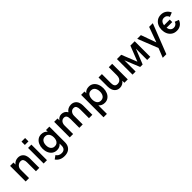

<svg xmlns="http://www.w3.org/2000/svg" viewBox="389 -2363 4252 4252"><g transform="rotate(-45 2515.0 -237.5)"><path d="M74.7 -487.8H180.7V-424.3Q206.5 -460 245.1 -478Q283.7 -496.1 325.2 -496.1Q385.3 -496.1 424.8 -468.3Q464.4 -440.4 482.9 -394.5Q501.5 -348.6 501.5 -294.4V0H395.5V-281.2Q395.5 -334.5 376.2 -366.2Q356.9 -397.9 309.6 -397.9Q275.4 -397.9 245.6 -380.1Q215.8 -362.3 198.2 -332.8Q180.7 -303.2 180.7 -270V0H74.7Z M633.8 -584.5V-689.5H746.6V-584.5ZM637.7 0V-487.8H741.7V0Z M1083 213.4Q944.8 213.4 873.5 110.8L954.1 52.7Q972.2 84 1005.6 103Q1039.1 122.1 1084 122.1Q1139.6 122.1 1169.4 90.8Q1199.2 59.6 1199.2 0V-62Q1174.8 -30.3 1138.4 -13.9Q1102.1 2.4 1058.6 2.4Q993.7 2.4 946.8 -31.5Q899.9 -65.4 875.7 -122.6Q851.6 -179.7 851.6 -247.6Q851.6 -315.4 875.7 -372.6Q899.9 -429.7 946.3 -463.9Q992.7 -498 1057.1 -498Q1100.1 -498 1137.5 -481.7Q1174.8 -465.3 1199.2 -433.6V-487.8H1304.7V0Q1304.7 65.9 1278.6 114Q1252.4 162.1 1202.6 187.7Q1152.8 213.4 1083 213.4ZM1208 -247.6Q1208 -291 1194.6 -326.2Q1181.2 -361.3 1153.3 -382.3Q1125.5 -403.3 1083.5 -403.3Q1042 -403.3 1013.7 -382.3Q985.4 -361.3 971.7 -325.9Q958 -290.5 958 -247.6Q958 -204.1 971.7 -169.2Q985.4 -134.3 1013.4 -113.8Q1041.5 -93.3 1083.5 -93.3Q1125.5 -93.3 1153.3 -113.8Q1181.2 -134.3 1194.6 -169.2Q1208 -204.1 1208 -247.6Z M1455.1 -487.8H1560.5V-426.8Q1581.5 -461.4 1614.7 -479.2Q1647.9 -497.1 1685.1 -497.1Q1733.4 -497.1 1769.5 -476.1Q1805.7 -455.1 1828.1 -414.6Q1854 -454.6 1895.8 -475.3Q1937.5 -496.1 1985.8 -496.1Q2045.9 -496.1 2085.9 -468Q2126 -439.9 2144.8 -394.3Q2163.6 -348.6 2163.6 -294.4V0H2057.1V-281.2Q2057.1 -335 2037.6 -368.2Q2018.1 -401.4 1970.2 -401.4Q1937 -401.4 1912.4 -383.5Q1887.7 -365.7 1874.5 -335.9Q1861.3 -306.2 1861.3 -271V0H1754.9V-283.2Q1754.9 -401.4 1669.4 -401.4Q1636.2 -401.4 1611.6 -383.8Q1586.9 -366.2 1573.7 -336.2Q1560.5 -306.2 1560.5 -271V0H1455.1Z M2299.3 -487.8H2405.3V-433.1Q2455.6 -498 2548.8 -498Q2612.3 -498 2658.7 -463.9Q2705.1 -429.7 2729.2 -371.6Q2753.4 -313.5 2753.4 -244.1Q2753.4 -174.3 2729.2 -116.5Q2705.1 -58.6 2658.7 -24.4Q2612.3 9.8 2548.8 9.8Q2503.9 9.8 2466.8 -6.6Q2429.7 -22.9 2405.3 -54.7V213.9H2299.3ZM2647 -243.7Q2647 -289.1 2633.3 -325.4Q2619.6 -361.8 2591.6 -383.1Q2563.5 -404.3 2522.5 -404.3Q2481 -404.3 2453.4 -383.1Q2425.8 -361.8 2412.6 -325.4Q2399.4 -289.1 2399.4 -243.7Q2399.4 -173.8 2430.2 -129.9Q2460.9 -85.9 2522.5 -85.9Q2563.5 -85.9 2591.6 -106.7Q2619.6 -127.4 2633.3 -163.1Q2647 -198.7 2647 -243.7Z M2844.2 -200.2V-487.8H2950.2V-203.6Q2950.2 -149.9 2970.5 -118.2Q2990.7 -86.4 3043 -86.4Q3076.7 -86.4 3104.5 -101.6Q3132.3 -116.7 3149.2 -150.4Q3166 -184.1 3166 -237.3V-487.8H3272V0H3166V-64.9Q3142.6 -30.3 3104 -9.5Q3065.4 11.2 3021.5 11.2Q2961.4 11.2 2921.6 -18.1Q2881.8 -47.4 2863 -95.2Q2844.2 -143.1 2844.2 -200.2Z M3420.9 0V-487.8H3555.2L3700.2 -126L3842.8 -488.3H3978V0H3880.4V-353.5L3738.3 0H3661.1L3518.1 -352.5V0Z M4158.2 210 4245.1 -9.8 4055.7 -487.8H4170.9L4299.3 -130.4L4429.2 -487.8H4544.4L4270.5 210Z M4577.6 -243.2Q4577.6 -310.5 4603.3 -368.2Q4628.9 -425.8 4680.2 -460.9Q4731.4 -496.1 4805.2 -496.1Q4875 -496.1 4928.5 -459.5Q4981.9 -422.9 5009.8 -358.4L4910.2 -318.8Q4899.9 -356.9 4872.1 -378.2Q4844.2 -399.4 4805.2 -399.4Q4752.9 -399.4 4723.6 -365.2Q4694.3 -331.1 4687 -278.8H4866.2V-200.7H4688Q4695.8 -150.4 4724.9 -118.4Q4753.9 -86.4 4805.2 -86.4Q4843.3 -86.4 4871.6 -108.2Q4899.9 -129.9 4910.2 -167L5004.4 -130.4Q4981 -64 4929 -27.1Q4877 9.8 4806.2 9.8Q4732.4 9.8 4680.9 -25.4Q4629.4 -60.5 4603.5 -118.2Q4577.6 -175.8 4577.6 -243.2Z"/></g></svg>

Font: Acari Sans SemiBold
Style: Regular
Weight: 600
Designer: Alfredo Marco Pradil and Stefan Peev
Foundry: Hanken Design Co.
Version: Version 1.045;January 11, 2019;FontCreator 11.5.0.2425 64-bi